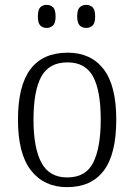

<svg xmlns="http://www.w3.org/2000/svg" viewBox="-20 -761 553 791"><path d="M256 10Q162 10 108 -58.5Q54 -127 54 -268Q54 -408 105.5 -476Q157 -544 259 -544Q354 -544 406.5 -476.5Q459 -409 459 -268Q459 -126 407.5 -58Q356 10 256 10ZM257 -30Q334 -30 364.5 -92Q395 -154 395 -268Q395 -387 363.5 -445.5Q332 -504 258 -504Q182 -504 150 -445Q118 -386 118 -268Q118 -152 150.5 -91Q183 -30 257 -30ZM335 -646Q319 -646 308.5 -656Q298 -666 298 -693Q298 -721 308.5 -731Q319 -741 335 -741Q351 -741 361.5 -731Q372 -721 372 -693Q372 -666 361.5 -656Q351 -646 335 -646ZM172 -646Q156 -646 146 -656Q136 -666 136 -693Q136 -721 146 -731Q156 -741 172 -741Q188 -741 198.5 -731Q209 -721 209 -693Q209 -666 198.5 -656Q188 -646 172 -646Z"/></svg>

Font: Noto Serif Hebrew SemiCondensed Light
Style: Regular
Weight: 300
Width: 4
Designer: Monotype Design Team
Foundry: Monotype Imaging Inc.
Version: Version 2.004; ttfautohint (v1.8.4.7-5d5b)